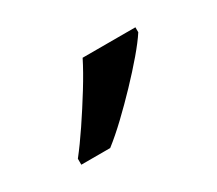

<svg xmlns="http://www.w3.org/2000/svg" viewBox="-48 -853 378 334"><g transform="rotate(-30 140.5 -686.0)"><path d="M241 -756Q232 -742 215 -722Q198 -702 177.5 -680.5Q157 -659 136.5 -639.5Q116 -620 98 -606H40V-618Q55 -637 72.5 -663Q90 -689 107 -716.5Q124 -744 135 -766H241Z"/></g></svg>

Font: Noto Naskh Arabic
Style: Regular
Weight: 400
Designer: Monotype Design Team, David Williams, Mohamad Dakak and Nizar Qandah
Foundry: Monotype Imaging Inc.
Version: Version 2.013